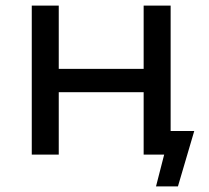

<svg xmlns="http://www.w3.org/2000/svg" viewBox="-20 -550 743 683"><path d="M587 -84H671L613 113H535L564 0H491V-222H189V0H93V-530H189V-305H491V-530H587Z"/></svg>

Font: Montserrat
Style: Regular
Weight: 500
Designer: Julieta Ulanovsky
Foundry: Julieta Ulanovsky
Version: Version 7.200;PS 007.200;hotconv 1.0.88;makeotf.lib2.5.64775